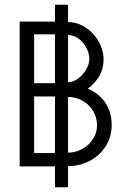

<svg xmlns="http://www.w3.org/2000/svg" viewBox="-20 -702 515 810"><path d="M124 -557.1V-351.1H211.9V-557.1ZM267.1 -355Q283.7 -355 299.8 -364.3Q315.9 -373.5 328.6 -387.9Q341.3 -402.3 349.1 -419.7Q356.9 -437 356.9 -453.1Q356.9 -470.2 349.9 -488.3Q342.8 -506.3 330.6 -521Q318.4 -535.6 302 -544.9Q285.6 -554.2 267.1 -554.2ZM211.9 -294.9H124V-56.2H211.9ZM267.1 -58.1Q290.5 -58.1 312.5 -66.9Q334.5 -75.7 351.6 -91.1Q368.7 -106.4 378.9 -127.4Q389.2 -148.4 389.2 -172.9Q389.2 -198.2 379.6 -220.2Q370.1 -242.2 353.5 -258.3Q336.9 -274.4 314.7 -283.7Q292.5 -293 267.1 -293ZM63 0V-610.8H211.9V-682.1H267.1V-608.9Q297.4 -608.9 324.7 -595.2Q352.1 -581.5 372.6 -559.3Q393.1 -537.1 405 -508.8Q417 -480.5 417 -451.2Q417 -412.1 399.2 -381.3Q381.3 -350.6 350.1 -328.1Q399.4 -306.6 425.3 -267.1Q451.2 -227.5 451.2 -173.8Q451.2 -135.7 436.3 -104Q421.4 -72.3 396 -49.3Q370.6 -26.4 337.2 -13.7Q303.7 -1 267.1 -1V87.9H211.9V0Z"/></svg>

Font: Saysettha OT
Style: Regular
Weight: 400
Designer: John M. Durdin and Silvain Dupertuis
Foundry: Lao Script for Windows
Version: Version 2.000